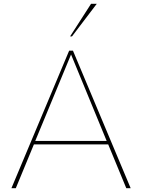

<svg xmlns="http://www.w3.org/2000/svg" viewBox="-20 -988 746 1008"><path d="M353 -702 540 -248H165ZM643 0H666L363 -722H343L40 0H63L158 -230H548ZM458 -968 348 -797H358L488 -968Z"/></svg>

Font: Perun Thin
Style: Regular
Weight: 100
Foundry: Copyright (c) Stefan Peev, Context Ltd, 2016
Version: Version 1.089